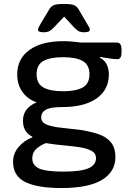

<svg xmlns="http://www.w3.org/2000/svg" viewBox="-20 -738 663 970"><path d="M290 212Q169 212 107.5 181.5Q46 151 46 80Q46 37 74.5 4Q103 -29 143 -44L144 -47Q96 -71 96 -128Q96 -192 165 -221Q119 -237 93 -274Q67 -311 67 -362Q67 -441 128.5 -485.5Q190 -530 300 -530Q319 -530 343.5 -528Q368 -526 387 -523H571Q594 -523 594 -487V-474Q594 -439 573 -439Q562 -439 534.5 -442.5Q507 -446 486 -451L484 -448Q511 -432 520.5 -409.5Q530 -387 530 -362Q530 -285 468.5 -241Q407 -197 291 -197Q234 -197 211 -183.5Q188 -170 188 -145Q188 -119 217 -108Q246 -97 290.5 -92.5Q335 -88 384 -82Q436 -74 476.5 -60.5Q517 -47 540 -19.5Q563 8 563 56Q563 130 495 171Q427 212 290 212ZM299 -277Q365 -277 398.5 -296.5Q432 -316 432 -363Q432 -410 398.5 -429.5Q365 -449 299 -449Q232 -449 198.5 -429.5Q165 -410 165 -363Q165 -316 198.5 -296.5Q232 -277 299 -277ZM301 129Q387 129 426 112.5Q465 96 465 61Q465 36 441.5 23.5Q418 11 380.5 5.5Q343 0 298.5 -4Q254 -8 212 -15Q183 -4 163 14.5Q143 33 143 62Q143 98 178 113.5Q213 129 301 129ZM200 -575Q172 -575 172 -588Q172 -593 175.5 -600Q179 -607 184 -616L229 -691Q237 -705 250.5 -711.5Q264 -718 303 -718Q342 -718 355.5 -711.5Q369 -705 377 -691L421 -616Q427 -607 430.5 -600Q434 -593 434 -588Q434 -575 406 -575Q388 -575 377.5 -580.5Q367 -586 354 -600L304 -654L253 -600Q240 -586 229 -580.5Q218 -575 200 -575Z"/></svg>

Font: Asap Semi Expanded Medium
Style: Regular
Weight: 500
Width: 6
Designer: Pablo Cosgaya
Foundry: Omnibus-Type
Version: Version 3.001; ttfautohint (v1.8.4.7-5d5b)